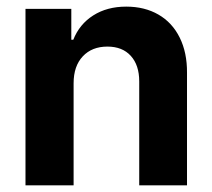

<svg xmlns="http://www.w3.org/2000/svg" viewBox="-20 -557 638 577"><path d="M201.2 0H56.6V-530.3H194.3V-437.5H200.2Q218.8 -484.4 260.3 -510.7Q301.8 -537.1 359.4 -537.1Q414.6 -537.1 456.1 -513.2Q497.6 -489.3 520 -444.1Q542.5 -398.9 542 -337.9V0H398.4V-312.5Q398.4 -361.3 373 -389.2Q347.7 -417 302.7 -417Q256.3 -417 228.8 -387.7Q201.2 -358.4 201.2 -306.6Z"/></svg>

Font: Pretendard GOV
Style: Bold
Weight: 700
Designer: Base glyphs from Inter by Rasmus Andersson; Hangeul glyphs from Noto Sans CJK(Source Han Sans) by Jang Soo-young and Kan
Foundry: Kil Hyung-jin
Version: Version 1.309